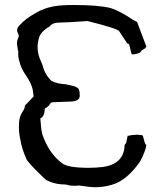

<svg xmlns="http://www.w3.org/2000/svg" viewBox="-20 -744 644 783"><path d="M367.7 19.5Q347.7 19.5 303.7 12.7Q293.9 13.7 285.2 13.7Q272.5 13.7 260.3 11.7Q253.4 8.8 245.6 8.3Q201.7 8.3 166.5 -11.2Q112.8 -61.5 89.8 -90.8Q67.9 -139.2 63 -174.8Q57.1 -200.2 57.1 -226.1L57.6 -241.7Q58.1 -267.1 72.8 -290Q81.1 -300.3 81.5 -313.5L117.2 -350.6L113.3 -379.4Q106.9 -405.8 86.2 -435.8Q65.4 -465.8 60.1 -490.2Q54.2 -506.8 54.2 -523.9L54.7 -532.2Q54.7 -535.6 53.5 -538.6Q52.2 -541.5 52.2 -544.4Q51.8 -550.3 50.5 -556.2Q49.3 -562 49.3 -568.4Q49.3 -579.6 55.2 -591.3Q56.6 -593.8 56.6 -597.7Q56.6 -602.5 53.2 -608.6Q49.8 -614.7 49.8 -620.6Q49.8 -631.3 59.6 -640.6Q85.4 -669.4 122.6 -689Q168.5 -718.3 233.9 -722.2Q253.4 -723.6 281.2 -723.6Q382.8 -723.6 432.1 -710.9Q471.7 -697.8 521.5 -663.6L539.1 -654.3Q569.3 -575.2 577.1 -553.7Q574.2 -549.3 570.3 -545.9L557.1 -538.1Q555.2 -529.8 542 -525.9Q528.8 -522 519.5 -522Q515.6 -522 511.7 -543Q507.8 -564 504.6 -565.2Q501.5 -566.4 499 -566.9L466.3 -616.2Q463.9 -626.5 336.9 -658.2Q248 -651.9 222.2 -651.9Q193.8 -651.9 181.6 -635.7Q145 -614.3 138.7 -588.4Q133.3 -569.8 133.3 -551.3Q133.3 -521 148.4 -491.2L149.4 -487.3Q152.3 -482.4 153.8 -477.1Q163.1 -439.5 189.9 -414.1Q213.9 -401.9 248 -400.4L285.6 -391.6Q293 -388.2 299.1 -383.3Q305.2 -378.4 305.2 -352.5Q305.2 -329.6 260.7 -329.6L194.8 -327.1Q186 -327.1 179.7 -313.5Q173.8 -307.6 162.6 -300.8Q162.1 -269 144.5 -261.2L146.5 -237.8Q147.5 -217.8 151.9 -198.2Q178.7 -118.7 233.4 -78.1Q256.8 -59.6 342.3 -59.6Q370.6 -59.6 398.4 -63Q486.3 -74.7 488.3 -153.3Q492.7 -157.7 494.6 -161.6L500.5 -190.4Q509.3 -190.4 515.1 -192.9L540 -194.8Q551.8 -192.9 559.6 -192.9Q563 -192.9 567.4 -173.1Q571.8 -153.3 577.1 -153.3Q574.7 -130.9 551.3 -85.4Q496.6 -6.8 435.1 9.8Q401.9 19.5 367.7 19.5Z"/></svg>

Font: Kurland
Style: Regular
Weight: 400
Designer: GGBot
Version: 0.22